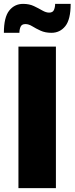

<svg xmlns="http://www.w3.org/2000/svg" viewBox="-32 -969 384 989"><path d="M256 0H63V-729H256ZM-12 -800Q-12 -880 15.5 -914.5Q43 -949 87 -949Q119 -949 143 -937.5Q167 -926 186 -915Q205 -904 221 -904Q240 -904 246 -918Q252 -932 252 -949H332Q332 -869 304.5 -834.5Q277 -800 233 -800Q201 -800 177 -811Q153 -822 134.5 -833.5Q116 -845 99 -845Q80 -845 74 -831Q68 -817 68 -800Z"/></svg>

Font: BDO Grotesk Black
Style: Regular
Weight: 900
Designer: Deni Anggara
Foundry: Lokal Container
Version: Version 2.000